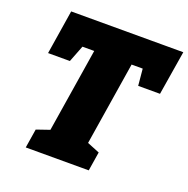

<svg xmlns="http://www.w3.org/2000/svg" viewBox="-127 -831 933 951"><g transform="rotate(20 340.0 -355.0)"><path d="M108 0 124 -100 214 -131 190 -105 268 -595 299 -565H169L216 -603L167 -477H52L89 -710H680L642 -477H527L516 -595L552 -565H419L465 -595L387 -105L377 -132L456 -100L440 0Z"/></g></svg>

Font: Bitter Thin Black
Style: Italic
Weight: 900
Italic angle: -9°
Version: Version 3.020